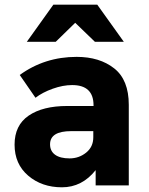

<svg xmlns="http://www.w3.org/2000/svg" viewBox="-20 -789 634 817"><path d="M528 0H387V-65Q329 8 243.5 8Q158 8 100 -41.5Q42 -91 42 -173.5Q42 -256 102 -297Q162 -338 266 -338H378V-341Q378 -427 287 -427Q248 -427 204.5 -411.5Q161 -396 131 -373L64 -470Q170 -547 306 -547Q404 -547 466 -498Q528 -449 528 -343ZM377 -205V-231H283Q193 -231 193 -175Q193 -146 214.5 -130.5Q236 -115 276 -115Q316 -115 346.5 -139.5Q377 -164 377 -205ZM217 -611H94L207 -769H394L507 -611H384L300 -692Z"/></svg>

Font: Montreal
Style: Bold
Weight: 700
Designer: Julieta Ulanovsky, usr_local_share
Foundry: Julieta Ulanovsky, usr_local_share
Version: Version 2.001